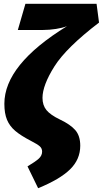

<svg xmlns="http://www.w3.org/2000/svg" viewBox="-20 -764 542 1012"><path d="M125 113Q167 88 184.5 72Q202 56 202 35Q202 18 189.5 7Q177 -4 142 -22Q90 -49 60.5 -74Q31 -99 17 -132.5Q3 -166 3 -217Q3 -423 333 -626Q310 -617 275 -611.5Q240 -606 207 -606H74L114 -744H489L502 -645Q329 -513 266.5 -413.5Q204 -314 204 -248Q204 -209 225 -183.5Q246 -158 296 -134Q351 -108 377 -78Q403 -48 403 4Q403 76 349.5 128.5Q296 181 181 228Z"/></svg>

Font: FiraGO Heavy
Style: Italic
Weight: 900
Italic angle: -8°
Designer: bBox Type GmbH
Foundry: bBox Type GmbH
Version: Version 1.001